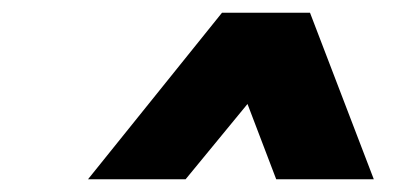

<svg xmlns="http://www.w3.org/2000/svg" viewBox="-20 -749 640 301"><path d="M118 -468 328 -729H466L566 -468H413L368 -586L271 -468Z"/></svg>

Font: Mona Sans ExtraLight Black
Style: Italic
Weight: 900
Italic angle: -11.6951°
Version: Version 2.000